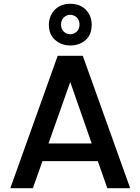

<svg xmlns="http://www.w3.org/2000/svg" viewBox="-20 -989 737 1009"><path d="M152.8 0H34.2L283.2 -695.8H415L664.1 0H543.9L494.1 -142.1H203.1ZM234.9 -234.9H461.9L349.1 -558.1ZM236.8 -858.9Q236.8 -882.3 246.1 -904.8Q254.9 -924.8 270 -939.9Q287.1 -955.6 306.2 -961.9Q325.7 -969.2 349.1 -969.2Q373 -969.2 394 -961.9Q412.1 -955.1 429.2 -939.9Q444.3 -924.8 453.1 -904.8Q461.9 -883.8 461.9 -858.9Q461.9 -807.6 430.2 -778.8Q397 -750 349.1 -750Q303.2 -750 270 -778.8Q236.8 -807.6 236.8 -858.9ZM300.8 -859.9Q300.8 -837.4 314.9 -823.2Q329.1 -809.1 349.1 -809.1Q368.2 -809.1 383.8 -823.2Q397.9 -837.4 397.9 -859.9Q397.9 -882.8 383.8 -897Q368.2 -911.1 349.1 -911.1Q329.1 -911.1 314.9 -897Q300.8 -882.8 300.8 -859.9Z"/></svg>

Font: PoppinsZ Medium
Style: Regular
Weight: 500
Designer: Ninad Kale (Devanagari), Jonny Pinhorn (Latin)
Foundry: Indian Type Foundry
Version: Version 3.002;FEAKit 1.0